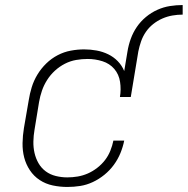

<svg xmlns="http://www.w3.org/2000/svg" viewBox="-20 -734 745 762"><path d="M247 8Q218 8 189.5 2Q161 -4 137.5 -19.5Q114 -35 98.5 -58.5Q83 -82 76 -109Q69 -136 69.5 -166Q70 -196 75 -226L94 -336Q98 -362 106 -388Q114 -414 128.5 -438Q143 -462 163.5 -482Q184 -502 209 -515Q234 -528 261 -533Q288 -538 314 -538Q339 -538 363.5 -533.5Q388 -529 409.5 -518.5Q431 -508 447.5 -491Q464 -474 473 -452L486 -530Q490 -555 499 -580Q508 -605 523 -627Q538 -649 559 -666.5Q580 -684 604.5 -695Q629 -706 654.5 -710Q680 -714 705 -714V-676Q685 -676 664.5 -672.5Q644 -669 624.5 -660.5Q605 -652 588 -638.5Q571 -625 559 -607.5Q547 -590 540 -570Q533 -550 529 -530L499 -349H456Q461 -379 456.5 -409Q452 -439 433.5 -460.5Q415 -482 386.5 -491Q358 -500 328 -500Q305 -500 282 -496Q259 -492 237.5 -481Q216 -470 198 -453.5Q180 -437 167 -416.5Q154 -396 146.5 -374Q139 -352 135 -329L117 -219Q113 -196 112.5 -172.5Q112 -149 117 -127Q122 -105 133 -86Q144 -67 161.5 -54Q179 -41 201.5 -35.5Q224 -30 247 -30Q268 -30 288.5 -33.5Q309 -37 328.5 -45.5Q348 -54 366 -68Q384 -82 397 -99Q410 -116 418 -136Q426 -156 430 -176H473Q468 -151 458 -126.5Q448 -102 432 -80Q416 -58 394.5 -40.5Q373 -23 348.5 -11.5Q324 0 298.5 4Q273 8 247 8Z"/></svg>

Font: Iosevka Curly Slab XLtExObl
Style: Regular
Weight: 200
Width: 7
Italic angle: -9°
Monospace: yes
Designer: Belleve Invis
Foundry: Belleve Invis
Version: Version 11.0.0; ttfautohint (v1.8.3)